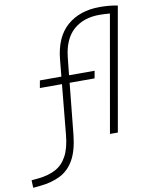

<svg xmlns="http://www.w3.org/2000/svg" viewBox="-186 -816 880 1124"><g transform="rotate(-10 254.5 -254.5)"><path d="M-81.1 232.4 -83 187.5 -42 183.6Q17.6 177.7 60.3 155.3Q103 132.8 128.7 85.7Q154.3 38.6 161.6 -40L189.9 -335.9H58.6L66.4 -379.9H194.3L203.6 -478.5Q216.3 -611.8 291.5 -677Q366.7 -742.2 485.8 -742.2Q542.5 -742.2 591.8 -732.4L462.9 0H416L538.1 -694.3Q504.9 -697.3 475.1 -697.3Q380.4 -697.3 321 -644.3Q261.7 -591.3 250.5 -483.4L239.7 -379.9H391.6L383.8 -335.9H235.4L204.6 -31.2Q195.3 59.1 164.8 113.8Q134.3 168.5 83 195.1Q31.7 221.7 -40 228.5Z"/></g></svg>

Font: Cascadia Code NF ExtraLight
Style: Italic
Weight: 200
Italic angle: -10°
Monospace: yes
Designer: Aaron Bell
Foundry: Saja Typeworks
Version: Version 2404.023; ttfautohint (v1.8.4)